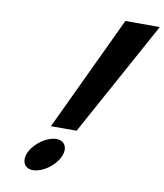

<svg xmlns="http://www.w3.org/2000/svg" viewBox="-90 -899 832 972"><g transform="rotate(10 326.0 -412.5)"><path d="M105.3 -88C80.9 -40 99.5 0 145.5 0C191.5 0 250.9 -40 275.3 -88C299.8 -136 281.2 -176 235.2 -176C189.2 -176 129.8 -136 105.3 -88ZM196.7 -235H328.7L652.4 -825H475.4Z"/></g></svg>

Font: Poland Can Into
Style: Bold
Weight: 700
Foundry: Cannot Into Space Fonts
Version: Version 0.99